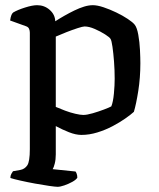

<svg xmlns="http://www.w3.org/2000/svg" viewBox="-20 -520 611 740"><path d="M202 200Q194 200 169.5 196.5Q145 193 115 187.5Q85 182 58.5 176Q32 170 20 166Q20 157 23.5 150.5Q27 144 30 140L58 135Q75 132 85 117.5Q95 103 95 55V-394Q95 -402 92 -409Q89 -416 80 -419L19 -441Q21 -455 24 -462Q27 -469 31 -472Q48 -482 76.5 -491Q105 -500 123 -500Q151 -500 171.5 -482Q192 -464 193 -438Q210 -449 228.5 -459.5Q247 -470 266.5 -479.5Q286 -489 304 -494.5Q322 -500 338 -500Q355 -500 379 -492Q403 -484 428 -472Q453 -460 472.5 -447Q492 -434 499 -425Q508 -414 513 -386Q518 -358 519.5 -327.5Q521 -297 521 -276Q521 -221 513 -170Q505 -119 496 -89Q484 -78 462.5 -63Q441 -48 413.5 -33.5Q386 -19 355 -9.5Q324 0 294 0Q272 0 245.5 -10.5Q219 -21 195 -34V75Q195 95 191 110.5Q187 126 183 132L271 141Q273 143 275.5 149.5Q278 156 278 165Q273 173 258.5 181Q244 189 228 194.5Q212 200 202 200ZM301 -77Q315 -77 337.5 -83.5Q360 -90 381 -98Q402 -106 409 -110Q416 -127 419 -159Q422 -191 422 -216Q422 -250 419.5 -282.5Q417 -315 413.5 -339.5Q410 -364 406 -370Q403 -376 385 -387.5Q367 -399 345 -408.5Q323 -418 306 -418Q299 -418 279 -411.5Q259 -405 236 -396Q213 -387 195 -379V-108Q211 -101 231 -93.5Q251 -86 270.5 -81.5Q290 -77 301 -77Z"/></svg>

Font: Texturina Medium 12pt Medium
Style: Regular
Weight: 500
Version: Version 1.002